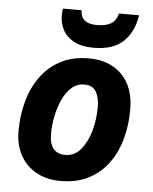

<svg xmlns="http://www.w3.org/2000/svg" viewBox="-55 -817 694 872"><g transform="rotate(5 292.5 -380.5)"><path d="M252.9 9.8Q191.4 9.8 144.3 -15.6Q97.2 -41 70.6 -88.1Q43.9 -135.3 43.9 -200.2Q43.9 -272.5 62 -336.9Q80.1 -401.4 116.2 -450.7Q152.3 -500 206.8 -528.1Q261.2 -556.2 334 -556.2Q429.2 -556.2 485.1 -499Q541 -441.9 541 -339.8Q541 -270.5 523.9 -207.5Q506.8 -144.5 471.4 -95.7Q436 -46.9 381.6 -18.6Q327.1 9.8 252.9 9.8ZM265.1 -109.9Q305.7 -109.9 334.2 -142.8Q362.8 -175.8 377.9 -228.5Q393.1 -281.2 393.1 -339.8Q393.1 -381.3 377.7 -408.7Q362.3 -436 323.2 -436Q289.6 -436 264.9 -413.6Q240.2 -391.1 224.1 -355.2Q208 -319.3 200 -278.3Q191.9 -237.3 191.9 -200.2Q191.9 -109.9 265.1 -109.9ZM351.6 -606Q293.5 -606 258.8 -625.5Q224.1 -645 209 -675.5Q193.8 -706.1 193.8 -738.8Q193.8 -757.8 196.8 -771H281.7Q281.7 -710 356.9 -710Q395 -710 419.4 -723.4Q443.8 -736.8 451.7 -771H543.9Q531.2 -692.4 484.6 -649.2Q438 -606 351.6 -606Z"/></g></svg>

Font: Open Sans
Style: Bold Italic
Weight: 700
Italic angle: -12°
Designer: Monotype Design Team
Foundry: Monotype Imaging Inc.
Version: Version 3.003; ttfautohint (v1.8.4)